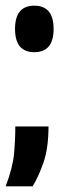

<svg xmlns="http://www.w3.org/2000/svg" viewBox="-40 -535 215 677"><path d="M-20 122Q5 56 9.5 7Q14 -42 14 -89H131Q131 -12 113 39Q95 90 75 122ZM81 -351Q13 -351 13 -433Q13 -515 81 -515Q149 -515 149 -433Q149 -351 81 -351Z"/></svg>

Font: Bricolage Grotesque 96pt Condensed Bricolage Grotesque 48pt Condensed Regular
Style: Bold
Weight: 700
Width: 3
Designer: Mathieu Triay
Foundry: Atelier Triay
Version: Version 1.001; ttfautohint (v1.8.4.7-5d5b);gftools[0.9.33.de